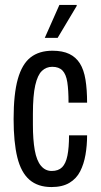

<svg xmlns="http://www.w3.org/2000/svg" viewBox="-20 -744 407 776"><path d="M188 12Q133 12 99 -17.5Q65 -47 50 -108Q35 -169 35 -263Q35 -364 52 -424.5Q69 -485 103.5 -512Q138 -539 192 -539Q233 -539 260 -526Q287 -513 303 -487.5Q319 -462 325.5 -422Q332 -382 332 -329H257Q257 -380 252 -412Q247 -444 232.5 -459Q218 -474 191 -474Q167 -474 149.5 -457.5Q132 -441 122.5 -399.5Q113 -358 113 -283V-240Q113 -179 120.5 -137Q128 -95 145.5 -74Q163 -53 189 -53Q216 -53 231 -68Q246 -83 252.5 -115Q259 -147 259 -197H332Q332 -156 325.5 -118.5Q319 -81 304 -51.5Q289 -22 260.5 -5Q232 12 188 12ZM161 -591 220 -724H290V-720L213 -591Z"/></svg>

Font: Archivo ExtraCondensed
Style: Regular
Weight: 400
Width: 2
Designer: Hector Gatti
Foundry: Omnibus-Type
Version: Version 2.001